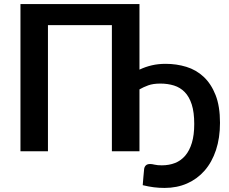

<svg xmlns="http://www.w3.org/2000/svg" viewBox="-20 -743 1124 943"><path d="M774.5 69Q810.5 69 839.8 57.5Q869 46 890 21.2Q911 -3.5 922.5 -41.8Q934 -80 934 -134Q934 -191.5 921.8 -229.8Q909.5 -268 887.2 -290.8Q865 -313.5 834.5 -323Q804 -332.5 767.5 -332.5Q732 -332.5 708 -323.8Q684 -315 665 -304V0H529.5V-619.5H215.5V0H80.5V-723H665V-401Q694.5 -415 725.8 -422.2Q757 -429.5 793.5 -429.5Q846.5 -429.5 895 -414.8Q943.5 -400 980.2 -365.8Q1017 -331.5 1038.8 -276.2Q1060.5 -221 1060.5 -140Q1060.5 -65.5 1040.8 -6Q1021 53.5 985 94.8Q949 136 899 158Q849 180 788.5 180Q761.5 180 735.5 176.8Q709.5 173.5 681 166.5Q682.5 147 684.2 126.8Q686 106.5 688 86.5Q689.5 76 696.5 69.2Q703.5 62.5 717.5 62.5Q726 62.5 739.8 65.8Q753.5 69 774.5 69Z"/></svg>

Font: Lato
Style: Bold
Weight: 700
Designer: Lukasz Dziedzic
Foundry: tyPoland Lukasz Dziedzic
Version: Version 2.007; 2014-02-27